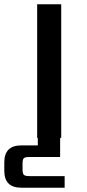

<svg xmlns="http://www.w3.org/2000/svg" viewBox="-70 -642 405 894"><path d="M67 178H231V232H29Q-50 232 -50 153V114Q-50 35 29 35H106V0H103V-622H215V0H210V89H67Q47 89 41 94.5Q35 100 35 119V147Q35 166 41 172Q47 178 67 178Z"/></svg>

Font: Sarpanch Medium
Style: Regular
Weight: 500
Designer: Manushi Parikh (Devanagari and Latin), Jyotish Sonowal (Devanagari)
Foundry: Indian Type Foundry
Version: Version 2.004;PS 1.0;hotconv 1.0.78;makeotf.lib2.5.61930; tt